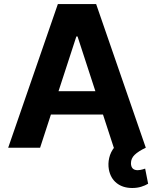

<svg xmlns="http://www.w3.org/2000/svg" viewBox="-20 -727 758 945"><path d="M20.3 0 264.8 -707H453.2L697.6 0H540.1L361.7 -547.4H355.8L177.4 0ZM547 -278V-163.3H169.2V-278ZM515.8 106.9Q510.9 78.9 517.5 50.2Q524.1 21.5 542.8 -2.1Q561.5 -25.8 591.2 -39.2L697.6 0Q661 17.5 642.8 35Q624.6 52.5 624.6 76.4Q624.6 93 632.9 101.9Q641.2 110.7 657.9 110.7Q664.5 110.7 670.9 109.3Q677.4 107.9 683 106.5Q689.3 104.2 694.4 102.9L709.1 177.3Q694.8 186 674.8 192.2Q654.9 198.3 630.9 198.3Q584.8 198.3 554.4 174.4Q524 150.5 515.8 106.9Z"/></svg>

Font: Pretendard Std Variable
Style: Regular
Weight: 400
Designer: Base glyphs from Inter by Rasmus Andersson; Hangeul glyphs from Noto Sans CJK(Source Han Sans) by Jang Soo-young and Kan
Foundry: Kil Hyung-jin
Version: Version 1.309;Glyphs 3.2 (3225)